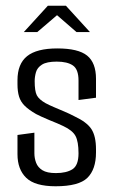

<svg xmlns="http://www.w3.org/2000/svg" viewBox="-20 -644 396 670"><path d="M174 6Q102 6 71.5 -23.5Q41 -53 41 -106V-173L100 -181V-109Q100 -92 106 -76Q112 -60 128 -50Q144 -40 175 -40Q212 -40 233 -53.5Q254 -67 254 -109Q254 -150 243.5 -169.5Q233 -189 201 -204Q193 -208 180 -213.5Q167 -219 152 -225Q137 -231 124.5 -237Q112 -243 106 -246Q80 -261 66 -275Q52 -289 46.5 -307Q41 -325 41 -350V-364Q41 -421 74.5 -448Q108 -475 180 -475Q253 -475 284 -450Q315 -425 315 -369V-303L254 -295V-363Q254 -402 234.5 -415.5Q215 -429 178 -429Q143 -429 126.5 -418.5Q110 -408 105.5 -392Q101 -376 101 -361Q101 -326 108.5 -311.5Q116 -297 139 -284Q150 -278 167.5 -270.5Q185 -263 204 -255Q223 -247 240 -238Q283 -218 299 -193.5Q315 -169 315 -123V-112Q315 -53 285 -23.5Q255 6 174 6ZM63 -532 147 -624H210L294 -532H247L179 -591L110 -532Z"/></svg>

Font: Smooch Sans Thin Medium
Style: Regular
Weight: 500
Version: Version 1.010